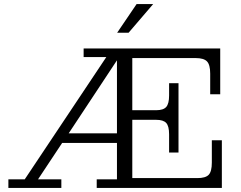

<svg xmlns="http://www.w3.org/2000/svg" viewBox="-20 -919 1177 939"><path d="M553 -759 648 -899H729L609 -759ZM552 -267V-624L316 -267ZM21 0V-42H101L500 -640H389V-682H1057V-458H1008V-559Q1008 -602 992.5 -618.5Q977 -635 937 -635H627V-380H744Q779 -380 793 -396Q807 -412 807 -452V-512H853V-173H807V-262Q807 -302 793 -317.5Q779 -333 744 -333H627V-48H945Q985 -48 1000.5 -64Q1016 -80 1016 -124V-233H1065V0H453V-42H552V-220H284L166 -42H280V0Z"/></svg>

Font: Montagu Slab 16pt Light
Style: Regular
Weight: 300
Designer: Florian Karsten
Foundry: Florian Karsten
Version: Version 1.000; ttfautohint (v1.8.3)